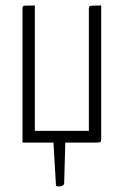

<svg xmlns="http://www.w3.org/2000/svg" viewBox="-20 -520 451 700"><path d="M184 156 175 0H62V-488Q62 -494 63.5 -496.5Q65 -499 74.5 -499.5Q84 -500 107 -500V-43H304V-488Q304 -494 306 -496.5Q308 -499 317.5 -499.5Q327 -500 349 -500V-14Q349 -4 345.5 -2Q342 0 321 0H218L214 147Q214 153 209.5 156Q205 159 199 159.5Q193 160 188.5 159Q184 158 184 156Z"/></svg>

Font: Yanone Kaffeesatz Light
Style: Regular
Weight: 300
Designer: Yanone (Cyrillic: Daniel Pouzeot, Huerta Tipografica, and Cyreal)
Foundry: Yanone
Version: Version 2.003